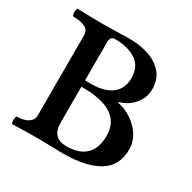

<svg xmlns="http://www.w3.org/2000/svg" viewBox="-150 -815 967 968"><g transform="rotate(30 333.5 -331.5)"><path d="M42 3Q36 3 34.5 -8Q33 -19 35 -30.5Q37 -42 42 -42Q81 -42 105 -57.5Q129 -73 129 -99V-567Q129 -621 36 -621Q31 -621 29 -632Q27 -643 29 -654.5Q31 -666 36 -666Q114 -663 190 -663Q226 -663 267.5 -664.5Q309 -666 334 -666Q400 -666 451.5 -648Q503 -630 533 -594Q563 -558 563 -502Q563 -452 530.5 -414Q498 -376 447 -361V-358Q490 -350 528 -325Q566 -300 590 -263Q614 -226 614 -181Q614 -85 540 -41Q466 3 335 3Q310 3 268 1.5Q226 0 190 0Q116 0 42 3ZM247 -372H285Q360 -372 402 -404.5Q444 -437 444 -499Q444 -566 396.5 -597Q349 -628 274 -628Q247 -628 247 -595ZM330 -37Q405 -37 443 -74.5Q481 -112 481 -183Q481 -238 453 -271.5Q425 -305 375.5 -320Q326 -335 261 -335H247V-126Q247 -37 330 -37Z"/></g></svg>

Font: Junicode SmExp
Style: Bold
Weight: 700
Width: 6
Designer: Peter S. Baker
Version: Version 2.205; ttfautohint (v1.8.4)